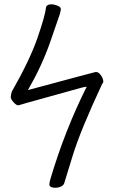

<svg xmlns="http://www.w3.org/2000/svg" viewBox="-20 -732 540 908"><path d="M464 -337Q361 -117 324 3.5Q287 124 283.5 135Q280 146 264 152Q248 158 230.5 155Q213 152 213.5 140.5Q214 129 218 116Q286 -114 390 -322Q375 -320 364 -317L152 -258Q100 -244 68 -234H67Q58 -233 44 -248.5Q30 -264 31 -275Q32 -286 36 -299Q121 -448 157.5 -553.5Q194 -659 198 -699Q200 -707 212.5 -710.5Q225 -714 245 -707.5Q265 -701 267 -693Q269 -685 263 -665.5Q257 -646 217 -532Q177 -418 112 -306L354 -371L430 -391Q443 -394 454.5 -379.5Q466 -365 468 -351Q470 -341 464 -337Z"/></svg>

Font: Moon Stars Kai T HW
Style: Regular
Weight: 400
Designer: GuiWonder
Version: Version 1.101